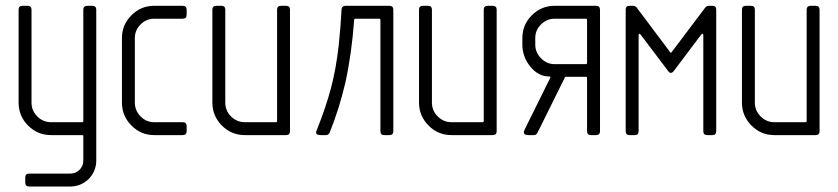

<svg xmlns="http://www.w3.org/2000/svg" viewBox="-20 -475 2946 675"><path d="M159.7 0Q112.3 0 78.9 -33.4Q45.4 -66.9 45.4 -114.3V-440.9Q45.4 -454.6 59.1 -454.6H77.1Q90.8 -454.6 90.8 -440.9V-114.3Q90.8 -85.9 111.1 -65.7Q131.3 -45.4 159.7 -45.4H268.6Q272.9 -45.4 272.9 -49.8V-440.9Q272.9 -454.6 287.6 -454.6H304.2Q318.4 -454.6 318.4 -440.9V89.8Q318.4 126 292 154.3Q263.7 180.7 227.1 180.7H82.5Q68.8 180.7 68.8 167V148.9Q68.8 135.3 82.5 135.3H227.1Q246.1 135.3 259.5 122.1Q272.9 108.9 272.9 89.8V2.9Q272.9 0 268.6 0Z M408.7 -341.3Q408.7 -387.7 441.9 -421.1Q475.1 -454.6 522 -454.6H622.1Q636.2 -454.6 636.2 -440.9V-422.9Q636.2 -409.2 622.1 -409.2H522Q494.6 -409.2 474.4 -389.2Q454.1 -369.1 454.1 -341.3V-114.3Q454.1 -86.4 474.1 -65.9Q494.1 -45.4 522 -45.4H622.1Q636.2 -45.4 636.2 -31.7V-13.7Q636.2 0 622.1 0H522Q475.6 0 442.1 -33.7Q408.7 -67.4 408.7 -114.3Z M772 -114.3Q772 -85.9 792.2 -65.7Q812.5 -45.4 840.8 -45.4H949.7Q954.1 -45.4 954.1 -49.8V-440.9Q954.1 -454.6 968.8 -454.6H985.4Q999.5 -454.6 999.5 -440.9V-13.7Q999.5 0 985.4 0H840.8Q793.5 0 760 -33.7Q726.6 -67.4 726.6 -114.3V-440.9Q726.6 -454.6 740.2 -454.6H758.3Q772 -454.6 772 -440.9Z M1317.4 -13.7V-404.8Q1317.4 -409.2 1313 -409.2H1229.5Q1225.1 -409.2 1225.1 -404.8Q1216.3 -285.2 1194.3 -185.1Q1172.4 -91.3 1138.7 -8.3Q1134.3 0 1126 0H1106.9Q1091.3 0 1091.3 -9.3Q1091.3 -13.2 1094.2 -19Q1125.5 -97.2 1143.6 -165.3Q1161.6 -233.4 1170.9 -316.4Q1177.7 -381.3 1180.7 -440.9Q1181.2 -454.6 1195.8 -454.6H1348.6Q1362.8 -454.6 1362.8 -440.9V-13.7Q1362.8 0 1348.6 0H1331.1Q1317.4 0 1317.4 -13.7Z M1498.5 -114.3Q1498.5 -85.9 1518.8 -65.7Q1539.1 -45.4 1567.4 -45.4H1676.3Q1680.7 -45.4 1680.7 -49.8V-440.9Q1680.7 -454.6 1695.3 -454.6H1711.9Q1726.1 -454.6 1726.1 -440.9V-13.7Q1726.1 0 1711.9 0H1567.4Q1520 0 1486.6 -33.7Q1453.1 -67.4 1453.1 -114.3V-440.9Q1453.1 -454.6 1466.8 -454.6H1484.9Q1498.5 -454.6 1498.5 -440.9Z M1816.4 -341.3Q1816.4 -387.7 1849.6 -421.1Q1882.8 -454.6 1929.7 -454.6H2075.2Q2089.4 -454.6 2089.4 -440.9V-13.7Q2089.4 0 2075.2 0H2057.6Q2043.9 0 2043.9 -13.7V-200.7Q2043.9 -205.1 2039.6 -205.1H1971.7Q1965.3 -205.1 1964.4 -199.7L1869.1 -7.3Q1864.7 0 1856.4 0H1837.4Q1814.9 0 1824.7 -20L1913.6 -199.7Q1918 -206.1 1910.6 -206.1Q1872.6 -206.1 1844.5 -240.7Q1816.4 -275.4 1816.4 -318.4ZM1861.8 -318.4Q1861.8 -290.5 1882.1 -270Q1902.3 -249.5 1929.7 -249.5H2039.6Q2043.9 -249.5 2043.9 -254.9V-404.8Q2043.9 -409.2 2039.6 -409.2H1929.7Q1902.3 -409.2 1882.1 -389.2Q1861.8 -369.1 1861.8 -341.3Z M2452.6 -13.7V-351.1Q2452.6 -355 2450.7 -356.2Q2448.7 -357.4 2444.8 -353L2350.1 -227.1Q2337.9 -210.4 2327.6 -227.1L2232.4 -353Q2229.5 -356.4 2228 -356.4Q2225.1 -356.4 2225.1 -351.1V-13.7Q2225.1 0 2211.4 0H2193.4Q2179.7 0 2179.7 -13.7V-440.9Q2179.7 -454.6 2193.4 -454.6H2206.1Q2212.4 -454.6 2217.8 -449.2L2335 -293Q2337.9 -286.1 2342.3 -293L2460 -449.2Q2465.3 -454.6 2471.7 -454.6H2484.4Q2498 -454.6 2498 -440.9V-13.7Q2498 0 2484.4 0H2466.3Q2452.6 0 2452.6 -13.7Z M2633.8 -114.3Q2633.8 -85.9 2654.1 -65.7Q2674.3 -45.4 2702.6 -45.4H2811.5Q2815.9 -45.4 2815.9 -49.8V-440.9Q2815.9 -454.6 2830.6 -454.6H2847.2Q2861.3 -454.6 2861.3 -440.9V-13.7Q2861.3 0 2847.2 0H2702.6Q2655.3 0 2621.8 -33.7Q2588.4 -67.4 2588.4 -114.3V-440.9Q2588.4 -454.6 2602.1 -454.6H2620.1Q2633.8 -454.6 2633.8 -440.9Z"/></svg>

Font: GOSTRUS
Style: type A
Weight: 200
Designer: Юрий и Татьяна Кривогуз
Version: Version 01.0